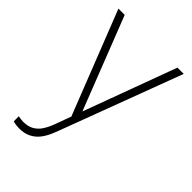

<svg xmlns="http://www.w3.org/2000/svg" viewBox="-221 -616 919 919"><g transform="rotate(45 238.5 -157.0)"><path d="M242.7 -51.8 418.5 -528.3H460.9L230.5 86.4Q224.1 104 214.4 125.7Q204.6 147.5 189 167.5Q173.3 187.5 148.7 200.4Q124 213.4 87.9 213.4Q79.6 213.4 66.2 211.7Q52.7 210 46.4 207.5L45.9 173.3Q52.7 174.8 64 176Q75.2 177.2 79.6 177.2Q111.8 177.2 133.5 164.8Q155.3 152.3 169.9 129.6Q184.6 106.9 195.8 76.2ZM61.5 -528.3 249 -48.3 260.3 -8.3 230.5 10.3 19 -528.3Z"/></g></svg>

Font: Roboto ExtraLight
Style: Regular
Weight: 250
Designer: Christian Robertson
Foundry: Google
Version: Version 3.009; 2024